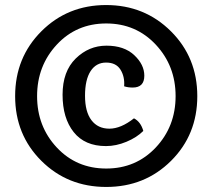

<svg xmlns="http://www.w3.org/2000/svg" viewBox="-20 -722 842 761"><path d="M144 -84.5Q40 -188 40 -341Q40 -494 144 -598Q248 -702 400.5 -702Q553 -702 657.5 -598Q762 -494 762 -341Q762 -188 658 -84.5Q554 19 401 19Q248 19 144 -84.5ZM205 -545Q127 -461 127 -341Q127 -221 205 -137.5Q283 -54 401 -54Q519 -54 597.5 -137.5Q676 -221 676 -341Q676 -461 597.5 -545Q519 -629 401 -629Q283 -629 205 -545ZM472 -380Q475 -418 457.5 -446Q440 -474 400.5 -474Q361 -474 339 -440Q317 -406 317 -342.5Q317 -279 342.5 -245.5Q368 -212 413.5 -212Q459 -212 511 -253Q538 -239 548 -203Q522 -177 481 -160Q440 -143 400 -143Q316 -143 272 -198.5Q228 -254 228 -346.5Q228 -439 280 -490Q332 -541 402 -541Q472 -541 512 -503.5Q552 -466 552 -422Q552 -375 506 -375Q487 -375 472 -380Z"/></svg>

Font: Signika
Style: Regular
Weight: 400
Designer: Anna Giedrys
Foundry: Anna Giedrys
Version: Version 1.001